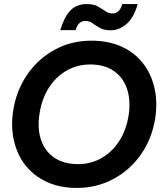

<svg xmlns="http://www.w3.org/2000/svg" viewBox="-20 -912 800 944"><path d="M358 12Q275 12 211.5 -17Q148 -46 107 -97Q66 -148 49.5 -216.5Q33 -285 44 -363Q59 -465 113 -544Q167 -623 249 -667.5Q331 -712 429 -712Q512 -712 576 -683.5Q640 -655 681 -603.5Q722 -552 738.5 -483.5Q755 -415 744 -336Q729 -234 675 -155.5Q621 -77 538.5 -32.5Q456 12 358 12ZM364 -105Q426 -105 478.5 -134.5Q531 -164 566.5 -219Q602 -274 613 -349Q623 -421 604 -476.5Q585 -532 539 -563.5Q493 -595 424 -595Q361 -595 308.5 -565.5Q256 -536 220.5 -481Q185 -426 174 -351Q163 -279 182 -223.5Q201 -168 247.5 -136.5Q294 -105 364 -105ZM524 -763Q492 -763 471.5 -774.5Q451 -786 435.5 -797.5Q420 -809 400 -809Q364 -809 352 -764H276Q299 -836 329.5 -864Q360 -892 407 -892Q440 -892 460.5 -880.5Q481 -869 497.5 -857.5Q514 -846 533 -846Q569 -846 581 -892H657Q638 -825 602 -794Q566 -763 524 -763Z"/></svg>

Font: Host Grotesk
Style: Bold Italic
Weight: 700
Italic angle: -8°
Designer: Doğukan Karapınar
Foundry: Element Type
Version: Version 1.003; ttfautohint (v1.8.4.7-5d5b)